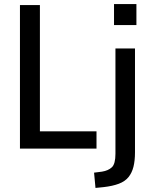

<svg xmlns="http://www.w3.org/2000/svg" viewBox="-20 -730 745 943"><path d="M78 0V-705H176V-85H454V0ZM540 -607V-710H650V-607ZM449 193 442 118 481 113Q512 108 529.5 91.5Q547 75 547 25V-492H643V19Q643 59 635.5 89Q628 119 611 140Q594 161 563.5 172.5Q533 184 489 189Z"/></svg>

Font: Nunito Sans 10pt Condensed SemiBold
Style: Regular
Weight: 600
Width: 3
Designer: Vernon Adams
Foundry: Vernon Adams
Version: Version 3.101;gftools[0.9.27]